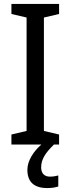

<svg xmlns="http://www.w3.org/2000/svg" viewBox="-20 -734 358 975"><path d="M189 116C189 76 209 44 254 0H280V-51L203 -69V-645L280 -663V-714H38V-663L115 -645V-69L38 -51V0H190C152 33 119 81 119 128C119 188 151 221 220 221C243 221 260 218 276 213V157C267 159 254 163 234 163C206 163 189 147 189 116Z"/></svg>

Font: Noto Sans Khmer UI SemiCondensed
Style: Regular
Weight: 400
Width: 4
Designer: Danh Hong and the Monotype Design Team
Foundry: Monotype Imaging Inc.
Version: Version 2.002